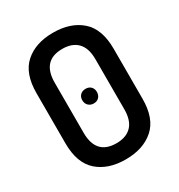

<svg xmlns="http://www.w3.org/2000/svg" viewBox="-175 -847 900 968"><g transform="rotate(-30 275.5 -362.5)"><path d="M52 -217V-508Q52 -623 113 -677Q174 -731 276 -731Q378 -731 439.5 -677Q501 -623 501 -508V-217Q501 -102 439.5 -48Q378 6 276 6Q174 6 113 -48Q52 -102 52 -217ZM395 -217V-508Q395 -573 364 -605Q333 -637 276 -637Q158 -637 158 -508V-217Q158 -88 276 -88Q333 -88 364 -120Q395 -152 395 -217ZM246 -392.5Q258 -404 277 -404Q296 -404 307.5 -392.5Q319 -381 319 -362Q319 -343 307.5 -331Q296 -319 277 -319Q258 -319 246 -331Q234 -343 234 -362Q234 -381 246 -392.5Z"/></g></svg>

Font: Dosis
Style: SemiBold
Weight: 600
Designer: Edgar Tolentino, Pablo Impallari, Igino Marini
Foundry: Edgar Tolentino, Pablo Impallari, Igino Marini
Version: Version 1.007